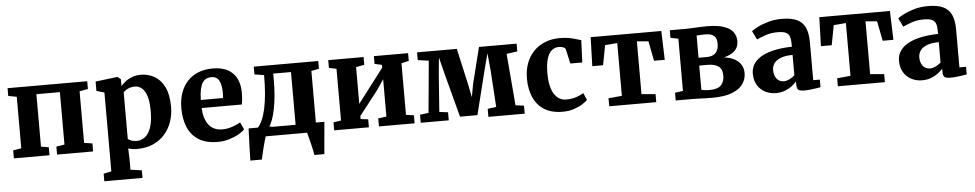

<svg xmlns="http://www.w3.org/2000/svg" viewBox="-43 -922 7693 1515"><g transform="rotate(-5 3804.0 -164.0)"><path d="M38 0V-63.5L103 -74V-482L36.5 -494.5V-556H667.5V-494.5L600.5 -482V-73.5L665.5 -63.5V0H380V-63.5L445 -73.5V-489H259V-73.5L320 -63.5V0Z M733 242V182L795 169.5V-455.5L733 -473.5V-547.5L906 -569H908L933.5 -548.5V-493.5Q947.5 -511.5 970.8 -529.2Q994 -547 1024.8 -558.5Q1055.5 -570 1092 -570Q1151 -570 1200.2 -542.2Q1249.5 -514.5 1279.2 -454.2Q1309 -394 1309 -296Q1309 -235.5 1290 -180Q1271 -124.5 1233.5 -81.5Q1196 -38.5 1140.8 -13.8Q1085.5 11 1012 11Q994 11 974.2 7.8Q954.5 4.5 943.5 0.5L946.5 82V169.5L1035.5 182V242ZM1015 -52.5Q1051 -52.5 1080.8 -74.5Q1110.5 -96.5 1128.2 -146.2Q1146 -196 1146 -279.5Q1146 -333.5 1138 -371.8Q1130 -410 1115 -434.5Q1100 -459 1079.8 -470.2Q1059.5 -481.5 1036 -481.5Q1016 -481.5 998.5 -475.8Q981 -470 967.5 -461.2Q954 -452.5 946.5 -443V-75.5Q953.5 -67 972 -59.8Q990.5 -52.5 1015 -52.5Z M1653.5 11Q1560 11 1501.5 -26Q1443 -63 1415.8 -128.2Q1388.5 -193.5 1388.5 -278Q1388.5 -347 1408 -401.2Q1427.5 -455.5 1463.2 -493Q1499 -530.5 1549 -550.2Q1599 -570 1660.5 -570Q1764.5 -570 1818.5 -516.8Q1872.5 -463.5 1875 -367.5Q1875 -334 1872.8 -309.5Q1870.5 -285 1866.5 -266.5H1548Q1550.5 -223 1561 -189.2Q1571.5 -155.5 1590 -132Q1608.5 -108.5 1635 -96.5Q1661.5 -84.5 1696.5 -84.5Q1737 -84.5 1777.5 -98.5Q1818 -112.5 1841 -127L1867.5 -69.5Q1852 -52.5 1819.2 -33.8Q1786.5 -15 1743.2 -2Q1700 11 1653.5 11ZM1547.5 -330.5H1723.5Q1724 -341 1724.8 -351.5Q1725.5 -362 1725.5 -372.5Q1725.5 -431.5 1707.8 -467Q1690 -502.5 1645 -502.5Q1624.5 -502.5 1607.2 -495Q1590 -487.5 1577 -468.8Q1564 -450 1556.2 -416.5Q1548.5 -383 1547.5 -330.5Z M1945 0V-66H1970.5Q1993.5 -89 2010.5 -126.5Q2027.5 -164 2039 -216Q2050.5 -268 2056.2 -334.8Q2062 -401.5 2062 -482.5L1986.5 -494.5V-556H2497.5V-494.5L2436.5 -482.5V0ZM2064.5 -70H2275.5V-488H2135V-437.5Q2135 -372 2129.8 -314.2Q2124.5 -256.5 2115 -208.8Q2105.5 -161 2092.5 -125.5Q2079.5 -90 2064.5 -70ZM1895.5 180Q1896 151.5 1897 109Q1898 66.5 1899.8 18.5Q1901.5 -29.5 1903.5 -74H2084L2033 -1Q2028.5 10 2021.5 35.8Q2014.5 61.5 2007 91.2Q1999.5 121 1993.8 145.8Q1988 170.5 1986.5 180ZM2402.5 180Q2400.5 164.5 2394.8 138.8Q2389 113 2382.2 85Q2375.5 57 2369.2 33.8Q2363 10.5 2360.5 0L2323 -74H2503.5Q2502.5 -60.5 2500.2 -34.5Q2498 -8.5 2495.2 23Q2492.5 54.5 2489.5 85.8Q2486.5 117 2484.5 142.2Q2482.5 167.5 2481.5 180Z M2575 0V-63.5L2635.5 -72.5V-482L2576.5 -494.5V-556H2856.5V-494.5L2790.5 -482V-191L2846.5 -264.5L2995 -459V-482L2938 -494.5V-556H3209V-494.5L3150 -481V-72.5L3212 -63.5V0H2929.5V-63.5L2995 -72.5V-368.5L2939.5 -286L2790.5 -95V-70.5L2850 -63.5V0Z M3260.5 0V-63.5L3328.5 -72.5L3366.5 -482.5L3280 -494.5V-556H3595L3659.5 -267.5L3680 -166.5L3698.5 -267.5L3770.5 -556H4068.5V-494.5L3983 -482.5L4017.5 -72.5L4084 -63.5V0H3796.5V-63.5L3864.5 -72.5L3846 -363L3832.5 -500.5L3797 -364.5L3711.5 -21H3573.5L3482 -367L3448.5 -500.5L3435.5 -367L3414 -72.5L3482.5 -63.5V0Z M4385.5 11Q4295 11 4237.8 -26Q4180.5 -63 4153 -127.5Q4125.5 -192 4125.5 -273.5Q4125.5 -340 4145.5 -394.5Q4165.5 -449 4203.2 -488.2Q4241 -527.5 4293.8 -548.8Q4346.5 -570 4411.5 -570Q4456 -570 4487.5 -563.8Q4519 -557.5 4541 -550.2Q4563 -543 4579 -540L4572 -363H4477L4452 -476.5Q4450 -485 4441 -490.5Q4432 -496 4420.2 -498.5Q4408.5 -501 4398.5 -501Q4367 -501 4342.8 -482Q4318.5 -463 4304.5 -419.8Q4290.5 -376.5 4290 -303.5Q4290 -248.5 4299 -207Q4308 -165.5 4325.2 -138Q4342.5 -110.5 4366.8 -96.5Q4391 -82.5 4420 -82.5Q4451 -82.5 4476.5 -88.2Q4502 -94 4522.5 -103Q4543 -112 4558.5 -121.5L4583 -65.5Q4570.5 -51.5 4542 -33.5Q4513.5 -15.5 4473.5 -2.2Q4433.5 11 4385.5 11Z M4753.5 0V-63.5L4860 -73.5V-491.5L4763 -483.5L4733.5 -327H4648L4655 -556H5214.5L5222 -327H5137L5106.5 -483.5L5015.5 -491.5V-73.5L5126 -63.5V0Z M5570 4Q5542.5 4 5512 3Q5481.5 2 5453 1Q5424.5 0 5403 0H5280V-61L5343.5 -70V-484L5282 -495.5V-556H5408Q5425.5 -556 5455 -557.5Q5484.5 -559 5516.5 -560.5Q5548.5 -562 5573.5 -562Q5664.5 -562 5715 -542.8Q5765.5 -523.5 5785.5 -492.8Q5805.5 -462 5805.5 -426.5Q5805.5 -375 5772.5 -345.8Q5739.5 -316.5 5687.5 -305.5Q5733 -300.5 5767.2 -283.5Q5801.5 -266.5 5821 -237.5Q5840.5 -208.5 5840.5 -167Q5840.5 -122 5814.2 -83Q5788 -44 5728.8 -20Q5669.5 4 5570 4ZM5553.5 -59Q5620.5 -59 5646 -87.8Q5671.5 -116.5 5671.5 -161Q5671.5 -216.5 5640 -237.2Q5608.5 -258 5558.5 -258H5489V-66Q5495.5 -64 5505.5 -62.5Q5515.5 -61 5528.2 -60Q5541 -59 5553.5 -59ZM5489 -320H5553.5Q5590 -320 5610.8 -333.5Q5631.5 -347 5640.2 -369.5Q5649 -392 5649 -418Q5649 -442.5 5640.8 -460.8Q5632.5 -479 5612.5 -489Q5592.5 -499 5555.5 -499Q5538 -499 5521.2 -498.2Q5504.5 -497.5 5489 -496Z M6073 11Q6028 11 5989.5 -8.5Q5951 -28 5927.8 -66Q5904.5 -104 5904.5 -158.5Q5904.5 -204.5 5929.2 -239Q5954 -273.5 5998.2 -296Q6042.5 -318.5 6101.8 -330Q6161 -341.5 6230 -342.5V-364.5Q6230 -400.5 6222.5 -423Q6215 -445.5 6193 -456Q6171 -466.5 6129 -466.5Q6071.5 -466.5 6028.5 -450.5Q5985.5 -434.5 5961.5 -423.5L5928 -492.5Q5940.5 -503 5975 -521Q6009.5 -539 6059.8 -553.8Q6110 -568.5 6169 -568.5Q6247.5 -568.5 6292.2 -546Q6337 -523.5 6356 -478.5Q6375 -433.5 6375 -364.5V-65H6427.5V-5Q6416 -2.5 6393.5 1Q6371 4.5 6345.2 7.2Q6319.5 10 6299 10Q6262.5 10 6250.5 -0.5Q6238.5 -11 6238.5 -42.5V-67Q6226 -51.5 6202.8 -33.2Q6179.5 -15 6147 -2Q6114.5 11 6073 11ZM6145 -76.5Q6165 -76.5 6189 -88.2Q6213 -100 6230 -116V-277.5Q6172 -277.5 6135.8 -263Q6099.5 -248.5 6083 -225Q6066.5 -201.5 6066.5 -173.5Q6066.5 -142.5 6076.2 -121Q6086 -99.5 6103.8 -88Q6121.5 -76.5 6145 -76.5Z M6564.5 0V-63.5L6671 -73.5V-491.5L6574 -483.5L6544.5 -327H6459L6466 -556H7025.5L7033 -327H6948L6917.5 -483.5L6826.5 -491.5V-73.5L6937 -63.5V0Z M7231 11Q7186 11 7147.5 -8.5Q7109 -28 7085.8 -66Q7062.5 -104 7062.5 -158.5Q7062.5 -204.5 7087.2 -239Q7112 -273.5 7156.2 -296Q7200.5 -318.5 7259.8 -330Q7319 -341.5 7388 -342.5V-364.5Q7388 -400.5 7380.5 -423Q7373 -445.5 7351 -456Q7329 -466.5 7287 -466.5Q7229.5 -466.5 7186.5 -450.5Q7143.5 -434.5 7119.5 -423.5L7086 -492.5Q7098.5 -503 7133 -521Q7167.5 -539 7217.8 -553.8Q7268 -568.5 7327 -568.5Q7405.5 -568.5 7450.2 -546Q7495 -523.5 7514 -478.5Q7533 -433.5 7533 -364.5V-65H7585.5V-5Q7574 -2.5 7551.5 1Q7529 4.5 7503.2 7.2Q7477.5 10 7457 10Q7420.5 10 7408.5 -0.5Q7396.5 -11 7396.5 -42.5V-67Q7384 -51.5 7360.8 -33.2Q7337.5 -15 7305 -2Q7272.5 11 7231 11ZM7303 -76.5Q7323 -76.5 7347 -88.2Q7371 -100 7388 -116V-277.5Q7330 -277.5 7293.8 -263Q7257.5 -248.5 7241 -225Q7224.5 -201.5 7224.5 -173.5Q7224.5 -142.5 7234.2 -121Q7244 -99.5 7261.8 -88Q7279.5 -76.5 7303 -76.5Z"/></g></svg>

Font: Merriweather ExtraBold
Style: Regular
Weight: 800
Version: Version 2.100